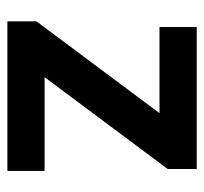

<svg xmlns="http://www.w3.org/2000/svg" viewBox="-36 -504 540 507"><g transform="rotate(90 233.5 -250.0)"><path d="M35.8 0V-76.7L278.3 -401.7H50.8V-500H425.8V-423.3L183.3 -98.3H430.8V0Z"/></g></svg>

Font: Funnel Sans SemiBold
Style: Regular
Weight: 600
Designer: NORD ID, Kristian Moeller
Foundry: Dicotype
Version: Version 1.000